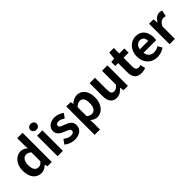

<svg xmlns="http://www.w3.org/2000/svg" viewBox="216 -2153 3712 3712"><g transform="rotate(-45 2072.0 -297.5)"><path d="M47 -279C47 -96 137 14 276 14C334 14 390 -18 431 -58H434L446 0H565V-798H418V-601L424 -513C422 -515 420 -517 418 -518C380 -552 342 -574 282 -574C161 -574 47 -462 47 -279ZM198 -281C198 -393 251 -453 314 -453C349 -453 384 -442 418 -411V-165C386 -123 353 -107 314 -107C240 -107 198 -165 198 -281Z M723 0H869V-560H723ZM797 -650C847 -650 884 -684 884 -730C884 -778 847 -810 797 -810C747 -810 709 -778 709 -730C709 -684 747 -650 797 -650Z M1186 14C1333 14 1410 -65 1410 -163C1410 -267 1328 -304 1254 -332C1195 -354 1140 -369 1140 -410C1140 -442 1163 -464 1214 -464C1256 -464 1295 -444 1335 -416L1401 -505C1354 -540 1292 -574 1210 -574C1084 -574 1002 -503 1002 -402C1002 -309 1084 -266 1155 -238C1214 -215 1272 -197 1272 -155C1272 -120 1247 -96 1191 -96C1139 -96 1091 -118 1041 -157L974 -65C1029 -19 1112 14 1186 14Z M1522 -560V215H1668V45L1664 -47C1665 -46 1667 -45 1668 -43C1710 -7 1756 14 1803 14C1926 14 2041 -97 2041 -289C2041 -461 1959 -574 1821 -574C1761 -574 1703 -542 1656 -502H1652L1642 -560ZM1668 -149V-395C1707 -434 1741 -453 1779 -453C1856 -453 1890 -394 1890 -287C1890 -165 1838 -107 1770 -107C1740 -107 1705 -118 1668 -149Z M2160 -560V-210C2160 -70 2213 14 2332 14C2409 14 2463 -23 2511 -79H2515L2526 0H2646V-560H2499V-182C2461 -132 2431 -112 2385 -112C2331 -112 2307 -142 2307 -229V-560Z M2745 -444H2824V-196C2824 -70 2875 14 3009 14C3057 14 3096 3 3126 -7L3102 -114C3087 -108 3065 -103 3047 -103C2997 -103 2971 -132 2971 -196V-444H3109V-560H2971V-710H2848L2831 -560L2745 -553Z M3447 14C3517 14 3588 -10 3643 -48L3593 -138C3553 -113 3513 -99 3467 -99C3384 -99 3324 -147 3312 -238H3657C3661 -252 3664 -279 3664 -306C3664 -461 3584 -574 3430 -574C3295 -574 3169 -461 3169 -279C3169 -95 3291 14 3447 14ZM3310 -336C3321 -418 3373 -460 3431 -460C3504 -460 3538 -412 3538 -336Z M3785 0H3931V-334C3963 -415 4016 -444 4060 -444C4083 -444 4099 -441 4118 -435L4144 -562C4126 -569 4109 -574 4078 -574C4020 -574 3960 -535 3919 -461H3915L3905 -560H3785Z"/></g></svg>

Font: Kinto Sans
Style: Bold
Weight: 700
Designer: Authors: Ryoko NISHIZUKA  (kana & ideographs); Paul D. Hunt (Latin, Greek & Cyrillic); Wenlong ZHANG  (bopomofo); Sandol
Foundry: Adobe Systems Incorporated, ookami Inc.
Version: Version 0.001